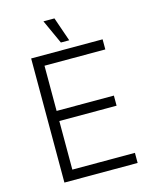

<svg xmlns="http://www.w3.org/2000/svg" viewBox="-128 -962 831 1046"><g transform="rotate(-15 287.0 -439.0)"><path d="M282 -742H329L282 -878H220ZM103 0H516V-57H163V-331H486V-388H163V-643H506V-700H103Z"/></g></svg>

Font: Fixel Display Light
Style: Regular
Weight: 300
Designer: AlfaBravo + MacPaw
Foundry: Kyrylo Tkachov, Marchela Mozhyna, Serhii Makarenko, Maria Weinstein, Zakhar Kryvoshyya
Version: Version 1.211